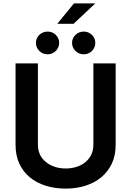

<svg xmlns="http://www.w3.org/2000/svg" viewBox="-20 -1101 774 1132"><path d="M366.8 11Q303.6 11 249.6 -5.9Q195.7 -22.7 156.1 -55.4Q116.5 -88.1 94.1 -136Q71.7 -183.9 71.7 -246.4V-727.3H203.5V-249.6Q203.5 -202.4 226.6 -170.8Q239 -154.1 254.8 -142.2Q270.6 -130.3 288.7 -122.7Q306.8 -115.1 326.7 -111.3Q346.6 -107.6 366.8 -107.6Q398.8 -107.6 428.4 -116.3Q458.1 -125 480.6 -142.6Q503.2 -160.2 516.9 -186.8Q530.5 -213.4 530.5 -249.6V-727.3H661.9V-246.4Q661.9 -184.7 639.4 -136.7Q616.8 -88.8 577.2 -55.9Q537.6 -23.1 483.7 -6Q429.7 11 366.8 11ZM260.7 -780.9Q231.5 -780.9 211.6 -800.8Q191.8 -821.4 191.8 -847.7Q191.8 -862.9 197.4 -875.2Q203.1 -887.4 212.7 -896.3Q222.3 -905.2 234.7 -910Q247.2 -914.8 260.7 -914.8Q289.4 -914.8 308.9 -895.2Q328.8 -876.1 328.8 -847.7Q328.8 -834.9 323.9 -822.8Q318.9 -810.7 310 -801.5Q301.1 -792.3 288.5 -786.6Q275.9 -780.9 260.7 -780.9ZM473.7 -780.9Q444.6 -780.9 424.7 -800.8Q404.8 -821.4 404.8 -847.7Q404.8 -862.9 410.5 -875.2Q416.2 -887.4 425.8 -896.3Q435.4 -905.2 447.8 -910Q460.2 -914.8 473.7 -914.8Q502.5 -914.8 522 -895.2Q541.9 -876.1 541.9 -847.7Q541.9 -834.9 536.9 -822.8Q532 -810.7 523.1 -801.5Q514.2 -792.3 501.6 -786.6Q489 -780.9 473.7 -780.9ZM413.7 -960.6H317.5L416.2 -1081H541.9Z"/></svg>

Font: Linik Sans SemiBold
Style: Regular
Weight: 600
Designer: Fonts by Rasmus Andersson / Changes by Cristiano Sobral with parts from Marc Monis
Foundry: rsms
Version: Version 3.020; ttfautohint (v1.6)